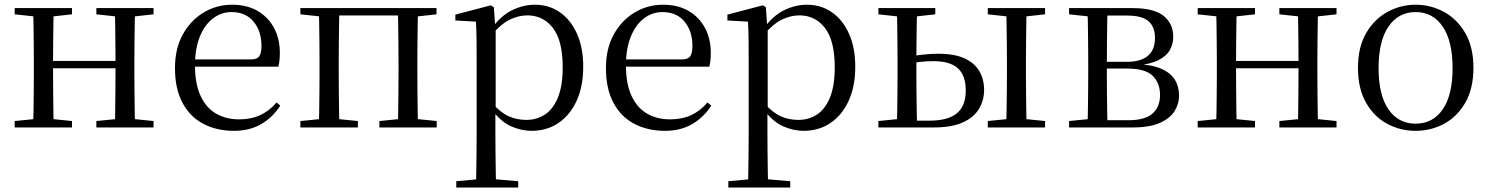

<svg xmlns="http://www.w3.org/2000/svg" viewBox="-20 -551 6438 830"><path d="M123.1 0Q124.3 -24.4 124.8 -65.3Q125.3 -106.3 125.8 -150.3Q126.3 -194.3 126.3 -228.5V-288.3Q126.3 -321.7 125.8 -365.7Q125.3 -409.7 124.8 -450.7Q124.3 -491.8 123.1 -516H212.3Q211.3 -491.8 210.8 -450.2Q210.3 -408.7 209.8 -363.1Q209.3 -317.5 209.3 -279.8V-260.2Q209.3 -210.2 209.8 -159.3Q210.3 -108.5 210.8 -66.4Q211.3 -24.4 212.3 0ZM475.4 0Q477.4 -24.4 477.9 -66.4Q478.4 -108.5 478.9 -159.3Q479.4 -210.2 479.4 -260.2V-279.8Q479.4 -317.5 478.9 -363.1Q478.4 -408.7 477.9 -450.2Q477.4 -491.8 475.4 -516H563.9Q562.9 -491.8 562.4 -450.7Q561.9 -409.7 561.4 -365.7Q560.9 -321.7 560.9 -288.3V-228.5Q560.9 -194.3 561.4 -150.3Q561.9 -106.3 562.4 -65.3Q562.9 -24.4 563.9 0ZM43.5 0V-27.8L152.7 -38.6H184.7L291.3 -27.8V0ZM43.5 -489.1V-516H291.3V-489.1L184.7 -477.4H152.7ZM396.6 0V-27.8L504.8 -38.6H537.8L643.7 -27.8V0ZM396.6 -489.1V-516H643.7V-489.1L537.8 -477.4H504.8ZM167 -256V-287.5H519.9V-256Z M991.3 14.6Q917.5 14.6 859.6 -15.4Q801.7 -45.5 769.1 -106.2Q736.4 -167 736.4 -256.8Q736.4 -341.1 770.5 -402.5Q804.6 -463.8 860.8 -497.2Q917 -530.6 982.9 -530.6Q1048.2 -530.6 1094.4 -503.3Q1140.6 -475.9 1165.1 -429.2Q1189.7 -382.4 1189.7 -323.2Q1189.7 -286.8 1183.4 -262.9H774.6V-294.2H1065.3Q1091.6 -294.2 1101 -308.2Q1110.3 -322.1 1110.3 -352.3Q1110.3 -416.2 1076.2 -457.5Q1042.2 -498.8 980.6 -498.8Q936.8 -498.8 901 -471.6Q865.1 -444.5 844 -392.8Q822.9 -341.2 822.9 -268.7Q822.9 -188 847.4 -135.9Q871.9 -83.8 914.9 -59.4Q958 -35 1013.5 -35Q1066.5 -35 1105.8 -53.7Q1145.2 -72.3 1175.7 -108.1L1191.6 -94.3Q1159 -43.5 1109 -14.4Q1059 14.6 991.3 14.6Z M1358.1 0Q1359.3 -24.4 1359.8 -65.3Q1360.3 -106.3 1360.8 -150.3Q1361.3 -194.3 1361.3 -228.5V-288.3Q1361.3 -321.7 1360.8 -365.7Q1360.3 -409.7 1359.8 -450.7Q1359.3 -491.8 1358.1 -516H1447.3Q1446.3 -491.8 1445.8 -450.7Q1445.3 -409.7 1444.8 -365.7Q1444.3 -321.7 1444.3 -288.3V-228.5Q1444.3 -194.3 1444.8 -150.3Q1445.3 -106.3 1445.8 -65.3Q1446.3 -24.4 1447.3 0ZM1699.8 0Q1700.8 -24.4 1701.3 -65.3Q1701.8 -106.3 1702.3 -150.3Q1702.8 -194.3 1702.8 -228.5V-288.3Q1702.8 -321.7 1702.3 -365.7Q1701.8 -409.7 1701.3 -450.7Q1700.8 -491.8 1699.8 -516H1787.2Q1786.2 -491.8 1785.7 -450.7Q1785.2 -409.7 1784.7 -365.7Q1784.2 -321.7 1784.2 -288.3V-228.5Q1784.2 -194.3 1784.7 -150.3Q1785.2 -106.3 1785.7 -65.3Q1786.2 -24.4 1787.2 0ZM1278.5 0V-27.8L1387.7 -38.6H1419.7L1527.1 -27.8V0ZM1620 0V-27.8L1728.4 -38.6H1761.4L1867.8 -27.8V0ZM1278.5 -489.1V-516H1402V-477.4H1387.7ZM1743.7 -477.4V-516H1867V-489.1L1761.4 -477.4ZM1402 -484.1V-516H1743.7V-484.1Z M1952.5 259.8V232.4L2063.7 222.2H2101.5L2220.2 232.4V259.8ZM2037.5 259.8Q2038.5 225.6 2039 185.1Q2039.5 144.5 2040 103.1Q2040.5 61.7 2040.5 26.7V-286.8Q2040.5 -338.2 2040 -379.5Q2039.5 -420.7 2037.5 -457.5L1948.5 -462.4V-487.9L2101.9 -528L2114.9 -519.6L2120.9 -435.3L2122.7 -430.1V-78.7L2121.5 -68.7V26.5Q2121.5 60.7 2122 102.2Q2122.5 143.7 2123 184.7Q2123.5 225.6 2124.5 259.8ZM2278.6 14.6Q2234.1 14.6 2189.2 -5.1Q2144.3 -24.9 2106.2 -77.1H2093.4L2107.3 -105.1Q2144.5 -63.7 2179.4 -48.2Q2214.2 -32.7 2255.5 -32.7Q2299.2 -32.7 2334.6 -55.1Q2370.1 -77.6 2391.3 -128.1Q2412.5 -178.6 2412.5 -260.8Q2412.5 -374.9 2370.5 -429.7Q2328.4 -484.5 2259.9 -484.5Q2222.4 -484.5 2185 -466.8Q2147.5 -449.1 2103.2 -398.2L2092.6 -425H2103.5Q2142.9 -481.5 2192.2 -506.1Q2241.6 -530.6 2292.3 -530.6Q2353.5 -530.6 2400.2 -498Q2447 -465.4 2474.1 -405.4Q2501.2 -345.3 2501.2 -262.6Q2501.2 -177.1 2472.5 -114.8Q2443.7 -52.4 2393.4 -18.9Q2343.2 14.6 2278.6 14.6Z M2854.3 14.6Q2780.5 14.6 2722.6 -15.4Q2664.7 -45.5 2632.1 -106.2Q2599.4 -167 2599.4 -256.8Q2599.4 -341.1 2633.5 -402.5Q2667.6 -463.8 2723.8 -497.2Q2780 -530.6 2845.9 -530.6Q2911.2 -530.6 2957.4 -503.3Q3003.6 -475.9 3028.1 -429.2Q3052.7 -382.4 3052.7 -323.2Q3052.7 -286.8 3046.4 -262.9H2637.6V-294.2H2928.3Q2954.6 -294.2 2964 -308.2Q2973.3 -322.1 2973.3 -352.3Q2973.3 -416.2 2939.2 -457.5Q2905.2 -498.8 2843.6 -498.8Q2799.8 -498.8 2764 -471.6Q2728.1 -444.5 2707 -392.8Q2685.9 -341.2 2685.9 -268.7Q2685.9 -188 2710.4 -135.9Q2734.9 -83.8 2777.9 -59.4Q2821 -35 2876.5 -35Q2929.5 -35 2968.8 -53.7Q3008.2 -72.3 3038.7 -108.1L3054.6 -94.3Q3022 -43.5 2972 -14.4Q2922 14.6 2854.3 14.6Z M3128.5 259.8V232.4L3239.7 222.2H3277.5L3396.2 232.4V259.8ZM3213.5 259.8Q3214.5 225.6 3215 185.1Q3215.5 144.5 3216 103.1Q3216.5 61.7 3216.5 26.7V-286.8Q3216.5 -338.2 3216 -379.5Q3215.5 -420.7 3213.5 -457.5L3124.5 -462.4V-487.9L3277.9 -528L3290.9 -519.6L3296.9 -435.3L3298.7 -430.1V-78.7L3297.5 -68.7V26.5Q3297.5 60.7 3298 102.2Q3298.5 143.7 3299 184.7Q3299.5 225.6 3300.5 259.8ZM3454.6 14.6Q3410.1 14.6 3365.2 -5.1Q3320.3 -24.9 3282.2 -77.1H3269.4L3283.3 -105.1Q3320.5 -63.7 3355.4 -48.2Q3390.2 -32.7 3431.5 -32.7Q3475.2 -32.7 3510.6 -55.1Q3546.1 -77.6 3567.3 -128.1Q3588.5 -178.6 3588.5 -260.8Q3588.5 -374.9 3546.5 -429.7Q3504.4 -484.5 3435.9 -484.5Q3398.4 -484.5 3361 -466.8Q3323.5 -449.1 3279.2 -398.2L3268.6 -425H3279.5Q3318.9 -481.5 3368.2 -506.1Q3417.6 -530.6 3468.3 -530.6Q3529.5 -530.6 3576.2 -498Q3623 -465.4 3650.1 -405.4Q3677.2 -345.3 3677.2 -262.6Q3677.2 -177.1 3648.5 -114.8Q3619.7 -52.4 3569.4 -18.9Q3519.2 14.6 3454.6 14.6Z M3892.1 0V-29.4H3998.4Q4076.8 -29.4 4115.9 -60.8Q4154.9 -92.3 4154.9 -159.7Q4154.9 -224.7 4121 -255.6Q4087.1 -286.6 4015.3 -286.6Q3983.8 -286.6 3955.4 -283.2Q3927 -279.8 3898.7 -273.8V-304.8Q3932.6 -310.5 3967.1 -314.6Q4001.6 -318.7 4035.4 -318.7Q4106.8 -318.7 4150.3 -298.4Q4193.7 -278.1 4213.9 -242.8Q4234.2 -207.5 4234.2 -162.8Q4234.2 -117.1 4212 -80.3Q4189.9 -43.4 4142 -21.7Q4094.1 0 4015.3 0ZM3857 0Q3858 -24.4 3858.5 -65.3Q3859 -106.3 3859.5 -150.3Q3860 -194.3 3860 -228.5V-288.3Q3860 -321.7 3859.5 -365.7Q3859 -409.7 3858.5 -450.7Q3858 -491.8 3857 -516H3944.7Q3943.7 -491.8 3943 -450.7Q3942.4 -409.7 3941.9 -365.7Q3941.4 -321.7 3941.4 -287.5V-228.5Q3941.4 -194.3 3941.9 -150.3Q3942.4 -106.3 3943 -65.3Q3943.7 -24.4 3944.7 0ZM4328.9 0Q4330.7 -24.4 4331.3 -65.3Q4331.9 -106.3 4332.4 -150.3Q4332.9 -194.3 4332.9 -228.5V-288.3Q4332.9 -321.7 4332.4 -365.7Q4331.9 -409.7 4331.3 -450.7Q4330.7 -491.8 4328.9 -516H4418.1Q4417.1 -491.8 4416.6 -450.7Q4416.1 -409.7 4415.6 -365.7Q4415.1 -321.7 4415.1 -288.3V-228.5Q4415.1 -194.3 4415.6 -150.3Q4416.1 -106.3 4416.6 -65.3Q4417.1 -24.4 4418.1 0ZM3777.2 -489.1V-516H4023.2V-489.1L3917.6 -477.4H3884.6ZM4250.1 0V-27.8L4358.1 -38.6H4391.3L4497.7 -27.8V0ZM4250.1 -489.1V-516H4497.7V-489.1L4391.3 -477.4H4358.1ZM3777.2 0V-27.8L3884.6 -38.6H3903.3V0Z M4601.5 0V-27.8L4710.7 -38.6L4724.2 -31.3H4858.6Q4928.8 -31.3 4961.7 -59.7Q4994.7 -88.1 4994.7 -140.4Q4994.7 -192.3 4962.8 -223.4Q4931 -254.6 4852.6 -254.6H4724.2V-283.7H4850Q4972.9 -283.7 4972.9 -387.5Q4972.9 -434.3 4945.2 -459Q4917.4 -483.7 4853 -483.7H4724.2L4710.7 -477.4L4601.5 -489.1V-516H4875.6Q4968.5 -516 5010.2 -482.3Q5051.8 -448.6 5051.8 -391.7Q5051.8 -362.3 5037.7 -335.8Q5023.5 -309.3 4988.1 -291.2Q4952.7 -273.1 4888.5 -267.5L4891.1 -274.5Q4958.6 -271.7 4999.4 -254Q5040.1 -236.3 5058.6 -206.6Q5077 -177 5077 -136.9Q5077 -101.9 5057.6 -70.8Q5038.2 -39.6 4994.2 -19.8Q4950.2 0 4875.6 0ZM4681.1 0Q4682.3 -24.4 4682.8 -65.3Q4683.3 -106.3 4683.8 -150.3Q4684.3 -194.3 4684.3 -228.5V-288.3Q4684.3 -321.7 4683.8 -365.7Q4683.3 -409.7 4682.8 -450.7Q4682.3 -491.8 4681.1 -516H4767.8Q4766.8 -491.8 4766.3 -450.2Q4765.8 -408.7 4765.3 -361.2Q4764.8 -313.7 4764.8 -272V-228.5Q4764.8 -194.3 4765.3 -150.3Q4765.8 -106.3 4766.3 -65.3Q4766.8 -24.4 4767.8 0Z M5237.1 0Q5238.3 -24.4 5238.8 -65.3Q5239.3 -106.3 5239.8 -150.3Q5240.3 -194.3 5240.3 -228.5V-288.3Q5240.3 -321.7 5239.8 -365.7Q5239.3 -409.7 5238.8 -450.7Q5238.3 -491.8 5237.1 -516H5326.3Q5325.3 -491.8 5324.8 -450.2Q5324.3 -408.7 5323.8 -363.1Q5323.3 -317.5 5323.3 -279.8V-260.2Q5323.3 -210.2 5323.8 -159.3Q5324.3 -108.5 5324.8 -66.4Q5325.3 -24.4 5326.3 0ZM5589.4 0Q5591.4 -24.4 5591.9 -66.4Q5592.4 -108.5 5592.9 -159.3Q5593.4 -210.2 5593.4 -260.2V-279.8Q5593.4 -317.5 5592.9 -363.1Q5592.4 -408.7 5591.9 -450.2Q5591.4 -491.8 5589.4 -516H5677.9Q5676.9 -491.8 5676.4 -450.7Q5675.9 -409.7 5675.4 -365.7Q5674.9 -321.7 5674.9 -288.3V-228.5Q5674.9 -194.3 5675.4 -150.3Q5675.9 -106.3 5676.4 -65.3Q5676.9 -24.4 5677.9 0ZM5157.5 0V-27.8L5266.7 -38.6H5298.7L5405.3 -27.8V0ZM5157.5 -489.1V-516H5405.3V-489.1L5298.7 -477.4H5266.7ZM5510.6 0V-27.8L5618.8 -38.6H5651.8L5757.7 -27.8V0ZM5510.6 -489.1V-516H5757.7V-489.1L5651.8 -477.4H5618.8ZM5281 -256V-287.5H5633.9V-256Z M6099.5 14.6Q6033.2 14.6 5976.4 -15.9Q5919.6 -46.5 5885 -107.4Q5850.4 -168.3 5850.4 -257.8Q5850.4 -347.6 5886.1 -408.5Q5921.7 -469.3 5978.7 -500Q6035.7 -530.6 6099.5 -530.6Q6164.2 -530.6 6221.2 -500.1Q6278.2 -469.5 6313.9 -408.7Q6349.5 -347.8 6349.5 -257.8Q6349.5 -168 6314.4 -107.2Q6279.3 -46.3 6222.5 -15.8Q6165.7 14.6 6099.5 14.6ZM6099.5 -16.4Q6174 -16.4 6216.7 -78.2Q6259.4 -140.1 6259.4 -256.6Q6259.4 -373.4 6216.7 -436.1Q6174 -498.8 6099.5 -498.8Q6025.1 -498.8 5982.3 -436.1Q5939.5 -373.4 5939.5 -256.6Q5939.5 -140.1 5982.3 -78.2Q6025.1 -16.4 6099.5 -16.4Z"/></svg>

Font: Noto Serif KR ExtraLight
Style: Regular
Weight: 200
Designer: Ryoko NISHIZUKA 西塚涼子 (kana & ideographs); Frank Grießhammer (Latin, Greek & Cyrillic); Wenlong ZHANG 张文龙 (bopomofo); San
Foundry: Adobe
Version: Version 2.002-H1;hotconv 1.1.0;makeotfexe 2.6.0